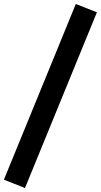

<svg xmlns="http://www.w3.org/2000/svg" viewBox="-22 -825 505 960"><path d="M103 115 -2.5 73.5 357 -805 462.5 -763.5Z"/></svg>

Font: Geologica Roman Medium
Style: Regular
Weight: 500
Designer: Sindre Bremnes, Frode Helland
Foundry: Monokrom Skriftforlag AS
Version: Version 1.010;gftools[0.9.28]